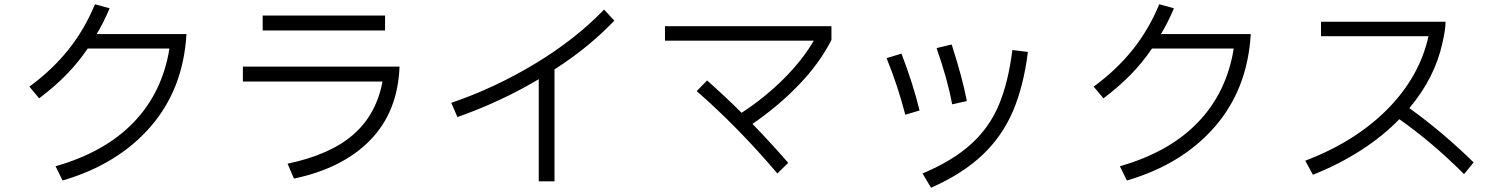

<svg xmlns="http://www.w3.org/2000/svg" viewBox="-20 -822 7040 902"><path d="M856 -662Q841 -404 687.5 -227Q534 -50 274 26L241 -41Q473 -107 608 -247.5Q743 -388 776 -594H392Q348 -529 293 -472.5Q238 -416 164 -360L118 -415Q226 -494 302 -589.5Q378 -685 426 -802L495 -783Q465 -712 434 -662Z M1214 -749H1789V-679H1214ZM1121 -509H1857Q1849 -297 1719.5 -164Q1590 -31 1361 17L1331 -53Q1531 -95 1639.5 -189.5Q1748 -284 1777 -439H1121Z M2866 -725Q2746 -599 2585 -496V30H2511V-450Q2335 -345 2129 -272L2100 -339Q2301 -407 2491.5 -521.5Q2682 -636 2818 -777Z M3104 -699H3886V-634Q3829 -523 3732 -422.5Q3635 -322 3515 -240Q3605 -147 3683 -57L3632 -7Q3450 -222 3253 -394L3302 -444Q3392 -364 3464 -292Q3574 -364 3662.5 -452.5Q3751 -541 3803 -631H3104Z M4453 -332Q4432 -448 4380 -596L4451 -613Q4504 -447 4522 -347ZM4314 -7Q4456 -67 4542 -145Q4628 -223 4672.5 -329Q4717 -435 4736 -587L4809 -578Q4789 -418 4739 -300.5Q4689 -183 4596 -94.5Q4503 -6 4354 60ZM4233 -283Q4197 -422 4145 -549L4215 -570Q4269 -430 4300 -303Z M5856 -662Q5841 -404 5687.5 -227Q5534 -50 5274 26L5241 -41Q5473 -107 5608 -247.5Q5743 -388 5776 -594H5392Q5348 -529 5293 -472.5Q5238 -416 5164 -360L5118 -415Q5226 -494 5302 -589.5Q5378 -685 5426 -802L5495 -783Q5465 -712 5434 -662Z M6858 -4Q6709 -153 6554 -262Q6475 -181 6372 -115Q6269 -49 6148 -1L6112 -67Q6348 -157 6498.5 -309.5Q6649 -462 6691 -652H6186V-720H6771Q6771 -683 6757 -623Q6722 -458 6601 -314Q6757 -202 6903 -59Z"/></svg>

Font: PlemolJP35 Console
Style: Regular
Weight: 400
Version: v2.0.3; ttfautohint (v1.8.4.7-5d5b-dirty) -l 6 -r 45 -G 200 